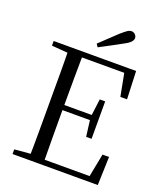

<svg xmlns="http://www.w3.org/2000/svg" viewBox="-168 -1054 987 1162"><g transform="rotate(20 326.0 -472.5)"><path d="M303 -802Q332 -829 359.5 -855.5Q387 -882 413 -906Q437 -927 450.5 -936Q464 -945 476 -945Q490 -945 500 -935Q510 -925 510 -912Q510 -900 498.5 -887Q487 -874 456 -858Q422 -839 387 -820.5Q352 -802 316 -783ZM53 0V-30L191 -42H202V0ZM155 0Q157 -84 157 -168Q157 -252 157 -337V-391Q157 -476 157 -560.5Q157 -645 155 -728H248Q247 -645 246.5 -559.5Q246 -474 246 -380V-358Q246 -257 246.5 -170.5Q247 -84 248 0ZM202 0V-34H577L532 -9L566 -183H608L602 0ZM202 -353V-386H443V-353ZM436 -250 422 -361V-382L436 -491H471V-250ZM53 -698V-728H202V-687H191ZM548 -548 515 -721 559 -693H202V-728H584L591 -548Z"/></g></svg>

Font: Noto Serif TC
Style: Regular
Weight: 400
Designer: Ryoko NISHIZUKA  (kana & ideographs); Frank Grießhammer (Latin, Greek & Cyrillic); Wenlong ZHANG  (bopomofo); Sandoll Co
Foundry: Adobe
Version: Version 2.003-H1;hotconv 1.1.1;makeotfexe 2.6.0